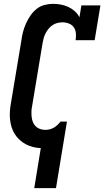

<svg xmlns="http://www.w3.org/2000/svg" viewBox="-20 -763 542 998"><path d="M158 215 192 7Q171 6 151 1Q131 -4 113.5 -13.5Q96 -23 81.5 -36.5Q67 -50 56.5 -66.5Q46 -83 40 -103Q34 -123 32 -143.5Q30 -164 31.5 -185Q33 -206 37 -228L91 -552Q94 -575 99.5 -596.5Q105 -618 114.5 -639.5Q124 -661 137.5 -681Q151 -701 169.5 -716Q188 -731 210.5 -737Q233 -743 255 -743Q277 -743 297.5 -739Q318 -735 336 -726.5Q354 -718 369 -704.5Q384 -691 393 -673L403 -735H502L472 -554H373Q376 -572 374.5 -589.5Q373 -607 364 -620.5Q355 -634 338.5 -640.5Q322 -647 305 -647Q292 -647 278 -643.5Q264 -640 252.5 -632Q241 -624 232 -613Q223 -602 216.5 -589Q210 -576 206.5 -563Q203 -550 201 -537L147 -212Q144 -198 143.5 -183.5Q143 -169 144.5 -155Q146 -141 151 -128.5Q156 -116 165.5 -106.5Q175 -97 188 -92.5Q201 -88 216 -88Q226 -88 237 -90.5Q248 -93 258 -98.5Q268 -104 277 -112Q286 -120 293 -129L294 -131H328L271 215Z"/></svg>

Font: Iosevka Gothic
Style: Bold Italic
Weight: 700
Italic angle: -9°
Monospace: yes
Designer: Belleve Invis
Foundry: Belleve Invis
Version: Version 15.5.1; ttfautohint (v1.8.4)